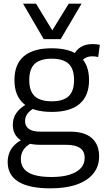

<svg xmlns="http://www.w3.org/2000/svg" viewBox="-20 -810 578 1050"><path d="M256 220Q140 220 81 184Q22 148 22 76Q22 48 31.5 24.5Q41 1 60.5 -18Q80 -37 110 -51L164 -33Q140 -23 124.5 -9Q109 5 101.5 22Q94 39 94 60Q94 92 112 114Q130 136 167.5 147Q205 158 261 158Q320 158 360 145.5Q400 133 421.5 110Q443 87 443 54Q443 29 432 13.5Q421 -2 398.5 -10Q376 -18 340 -18H203Q154 -18 119.5 -30.5Q85 -43 67.5 -67.5Q50 -92 50 -127Q50 -164 69 -191.5Q88 -219 125 -240L173 -222Q146 -208 131.5 -190Q117 -172 117 -148Q117 -121 137 -105.5Q157 -90 202 -90H364Q442 -90 482 -55Q522 -20 522 46Q522 100 490.5 139Q459 178 400 199Q341 220 256 220ZM263 -198Q162 -198 110.5 -242Q59 -286 59 -372Q59 -459 110.5 -502.5Q162 -546 263 -546Q364 -546 415.5 -502.5Q467 -459 467 -372Q467 -286 415.5 -242Q364 -198 263 -198ZM263 -256Q325 -256 355 -283.5Q385 -311 385 -372Q385 -434 355 -461.5Q325 -489 263 -489Q201 -489 170.5 -461.5Q140 -434 140 -372Q140 -311 170.5 -283.5Q201 -256 263 -256ZM417 -460 382 -505Q395 -537 422 -553Q449 -569 486 -569Q497 -569 506.5 -568Q516 -567 526 -565L517 -498Q510 -500 502 -501Q494 -502 485 -502Q462 -502 445 -492Q428 -482 417 -460ZM426 -790 312 -596H219L106 -790H177L266 -644L356 -790Z"/></svg>

Font: Georama ExtraCondensed Thin
Style: Regular
Weight: 400
Version: Version 1.001